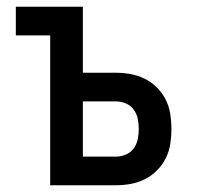

<svg xmlns="http://www.w3.org/2000/svg" viewBox="-20 -550 590 570"><path d="M129 0V-445H27V-530H226V-334H324Q346 -334 368 -330Q390 -326 410 -316Q430 -306 446 -290Q462 -274 472 -254Q482 -234 485.5 -211.5Q489 -189 489 -167Q489 -145 485.5 -122.5Q482 -100 472 -80Q462 -60 446 -44Q430 -28 410 -18Q390 -8 368 -4Q346 0 324 0ZM226 -85H324Q339 -85 353.5 -91Q368 -97 377 -109.5Q386 -122 389 -137Q392 -152 392 -167Q392 -182 389 -197Q386 -212 377 -224.5Q368 -237 353.5 -243Q339 -249 324 -249H226Z"/></svg>

Font: Lode Dark
Style: Bold
Weight: 700
Monospace: yes
Designer: Belleve Invis
Foundry: Belleve Invis
Version: Version 29.2.0; ttfautohint (v1.8.3)